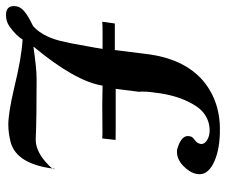

<svg xmlns="http://www.w3.org/2000/svg" viewBox="-94 -670 773 658"><g transform="rotate(90 293.0 -340.5)"><path d="M542 -141Q527 -11 451 10Q435 14 420 16Q405 18 390 18Q351 18 265 -2Q212 -15 171.5 -22Q131 -29 99 -31Q85 -8 54 14Q37 26 15 26Q-20 26 -15 -9Q-13 -24 2.5 -37Q18 -50 53 -67Q80 -91 96 -135Q104 -157 111 -193Q118 -229 127 -280L131 -305Q96 -305 73 -305Q50 -305 38 -304L44 -347Q44 -347 79 -347H135L148 -451Q163 -584 242 -651Q315 -711 421 -707Q485 -705 525 -684Q565 -663 560 -630Q558 -616 550 -603.5Q542 -591 531.5 -581Q521 -571 509 -565.5Q497 -560 485 -560Q476 -560 474 -561Q422 -576 431 -606Q432 -613 443.5 -621Q455 -629 457 -642Q458 -654 444 -663Q430 -672 410 -672Q398 -672 386 -669Q345 -658 322 -617Q290 -564 281 -485Q276 -452 278 -429L268 -350Q365 -350 408 -350Q451 -350 443 -349L438 -304Q424 -305 395.5 -304.5Q367 -304 325 -304Q307 -304 290.5 -304.5Q274 -305 257 -305Q242 -211 123 -68Q158 -73 186.5 -76Q215 -79 235 -79Q375 -79 437 -76Q476 -74 515 -107Q549 -136 542 -141Z"/></g></svg>

Font: DG Didot
Style: Bold Italic
Weight: 700
Designer: David Gatwood, Takis Katsoulidis, and George D. Matthiopoulos
Foundry: David Gatwood
Version: Version 1.0